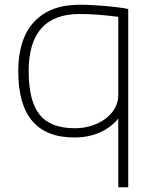

<svg xmlns="http://www.w3.org/2000/svg" viewBox="-20 -570 649 810"><path d="M479 -70Q447 -31 399.5 -10.5Q352 10 293 10Q57 10 57 -269Q57 -406 124 -478Q191 -550 316 -550Q341 -550 369.5 -548.5Q398 -547 426 -544.5Q454 -542 478.5 -539Q503 -536 521 -532V220H479ZM296 -29Q334 -29 367.5 -40Q401 -51 425.5 -69.5Q450 -88 464.5 -113.5Q479 -139 479 -168V-499Q386 -511 316 -511Q101 -511 101 -270Q101 -144 147 -86.5Q193 -29 296 -29Z"/></svg>

Font: Encode Sans Wide
Style: Thin
Weight: 100
Designer: Pablo Impallari, Andres Torresi
Foundry: Pablo Impallari, Andres Torresi
Version: Version 1.000; ttfautohint (v1.00) -l 8 -r 50 -G 200 -x 14 -